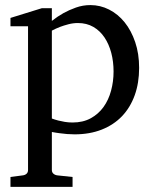

<svg xmlns="http://www.w3.org/2000/svg" viewBox="-20 -514 599 752"><path d="M424.8 -233.9Q424.8 -272.5 415.8 -306.9Q406.7 -341.3 389.2 -367.4Q371.6 -393.6 345.5 -408.7Q319.3 -423.8 285.2 -423.8Q266.1 -423.8 247.8 -418.9Q229.5 -414.1 215.3 -408.7Q198.7 -402.3 183.1 -394V-49.8Q194.8 -45.4 208 -42Q219.2 -39.1 233.9 -36.6Q248.5 -34.2 264.2 -34.2Q305.2 -34.2 335.4 -50.8Q365.7 -67.4 385.5 -95Q405.3 -122.6 415 -158.7Q424.8 -194.8 424.8 -233.9ZM524.9 -248Q524.9 -189 507.6 -140.9Q490.2 -92.8 457.8 -58.8Q425.3 -24.9 378.2 -6.3Q331.1 12.2 272 12.2Q258.3 12.2 242.7 11Q227.1 9.8 213.9 7.8Q198.2 5.9 183.1 2.9V151.9Q183.1 161.1 189.5 166.5Q195.8 171.9 205.1 172.9L264.2 179.2V217.8H21V179.2L68.8 172.9Q78.1 171.9 84 166.5Q89.8 161.1 89.8 151.9V-411.1H21V-443.8L144 -481.9H183.1V-432.1Q204.6 -449.2 229 -462.9Q250 -474.6 277.3 -484.4Q304.7 -494.1 334 -494.1Q372.6 -494.1 407.2 -476.6Q441.9 -459 468 -426.8Q494.1 -394.5 509.5 -349.1Q524.9 -303.7 524.9 -248Z"/></svg>

Font: Charis SIL Am
Style: Regular
Weight: 400
Foundry: SIL International
Version: Version 5.000